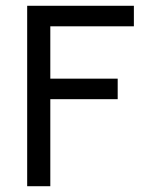

<svg xmlns="http://www.w3.org/2000/svg" viewBox="-20 -644 540 664"><path d="M74 0V-624H443V-553H154V-372H387V-301H154V0Z"/></svg>

Font: Inconsolata Medium
Style: Regular
Weight: 500
Monospace: yes
Designer: Raph Levien, Cyreal, Brenton Simpson
Foundry: Raph Levien, Cyreal, Google
Version: Version 3.001; ttfautohint (v1.8.2.53-6de2)